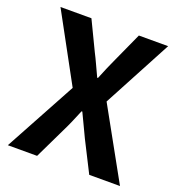

<svg xmlns="http://www.w3.org/2000/svg" viewBox="-133 -852 894 962"><g transform="rotate(20 313.5 -370.5)"><path d="M15 0 222 -381 26 -741H191L265 -587Q278 -562 291 -533.5Q304 -505 320 -471H324Q338 -505 350 -533.5Q362 -562 374 -587L444 -741H600L405 -375L613 0H449L366 -164Q353 -192 338.5 -222Q324 -252 308 -286H304Q290 -252 277 -222Q264 -192 250 -164L171 0Z"/></g></svg>

Font: Noto Sans KR Thin
Style: Bold
Weight: 700
Version: Version 2.004-H2;hotconv 1.0.118;makeotfexe 2.5.65603